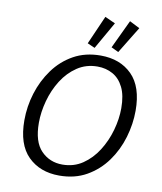

<svg xmlns="http://www.w3.org/2000/svg" viewBox="-99 -1008 925 1096"><g transform="rotate(10 363.5 -460.0)"><path d="M319 9Q207 9 138 -59.5Q69 -128 69 -268Q69 -348 93 -425.5Q117 -503 163.5 -567Q210 -631 278 -669Q346 -707 435 -707Q548 -707 616.5 -638.5Q685 -570 685 -431Q685 -354 662 -276Q639 -198 592.5 -133.5Q546 -69 477.5 -30Q409 9 319 9ZM326 -56Q392 -56 443 -90.5Q494 -125 529.5 -181Q565 -237 583.5 -303Q602 -369 602 -431Q602 -505 579 -551.5Q556 -598 516.5 -620Q477 -642 428 -642Q362 -642 310.5 -607.5Q259 -573 224 -517.5Q189 -462 171 -396Q153 -330 153 -268Q153 -158 202.5 -107Q252 -56 326 -56ZM529 -744 487 -764 565 -929 624 -899ZM392 -744 349 -763 422 -929 482 -902Z"/></g></svg>

Font: Bitter
Style: Italic
Weight: 400
Italic angle: -9°
Designer: Sol Matas, and Bitter project Authors
Foundry: Sol Matas
Version: Version 2.001